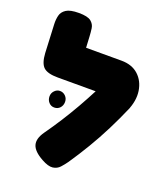

<svg xmlns="http://www.w3.org/2000/svg" viewBox="-139 -827 802 939"><g transform="rotate(20 262.0 -357.0)"><path d="M188 3Q139 -24 130 -54.5Q121 -85 149 -125Q181 -170 210 -215.5Q239 -261 265.5 -307.5Q292 -354 316.5 -401.5Q341 -449 363 -497L502 -383Q474 -318 443.5 -257.5Q413 -197 379.5 -141Q346 -85 310 -32Q298 -15 283.5 1Q269 17 246.5 20Q224 23 188 3ZM496 -369 377 -402H119Q66 -402 45 -421.5Q24 -441 21 -493L14 -642Q13 -665 18 -686Q23 -707 43.5 -720.5Q64 -734 109 -734Q155 -734 172.5 -720Q190 -706 193 -685Q196 -664 197 -642L200 -586H384Q439 -586 472.5 -555.5Q506 -525 513.5 -475.5Q521 -426 496 -369ZM153 -258Q136 -258 124.5 -270.7Q113 -283.5 113 -302Q113 -319 125 -331.5Q137 -344 152.8 -344Q169.7 -344 181.9 -331.7Q194 -319.4 194 -301.8Q194 -283 182.5 -270.5Q171.1 -258 153 -258Z"/></g></svg>

Font: Fredoka Light
Style: Regular
Weight: 300
Designer: Ben Nathan
Foundry: Milena B. Brandão, Ben Nathan
Version: Version 2.001